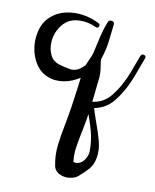

<svg xmlns="http://www.w3.org/2000/svg" viewBox="-234 -810 1303 1612"><g transform="rotate(15 418.0 -4.0)"><path d="M417 -601.6Q322.3 -635.7 235.4 -613.3Q147.5 -590.8 106.4 -490.2Q95.7 -465.8 90.8 -436.5Q85.9 -408.2 87.9 -378.9Q90.8 -324.2 117.2 -278.3Q143.6 -232.4 199.2 -219.7Q251 -208 300.8 -205.1Q351.6 -203.1 393.6 -246.1Q429.7 -283.2 449.2 -329.1Q468.8 -375 472.7 -426.8Q477.5 -485.4 487.3 -543.9Q497.1 -601.6 500 -660.2Q513.7 -659.2 527.3 -657.2Q541 -655.3 555.7 -654.3Q537.1 -590.8 528.3 -515.6Q519.5 -440.4 525.4 -374Q530.3 -327.1 542 -285.2Q553.7 -243.2 553.7 -195.3Q552.7 -158.2 551.8 -120.1Q550.8 -83 550.8 -45.9Q548.8 29.3 545.9 103.5Q542 177.7 533.2 252Q523.4 331.1 517.6 412.1Q511.7 494.1 535.2 571.3Q525.4 560.5 516.6 548.8Q506.8 537.1 498 525.4Q518.6 540 537.1 542Q555.7 543.9 572.3 536.1Q601.6 523.4 620.1 488.3Q637.7 453.1 635.7 418Q632.8 376 624 334Q615.2 292 600.6 252Q582 200.2 558.6 149.4Q534.2 99.6 519.5 45.9Q516.6 36.1 521.5 26.4Q527.3 15.6 538.1 13.7Q640.6 -5.9 695.3 -86.9Q750 -168 782.2 -264.6Q799.8 -316.4 812.5 -369.1Q826.2 -420.9 839.8 -465.8Q846.7 -486.3 867.2 -481.4Q883.8 -477.5 883.8 -463.9Q883.8 -460 882.8 -456.1Q868.2 -405.3 853.5 -348.6Q838.9 -292 820.3 -236.3Q785.2 -130.9 725.6 -44.9Q665 41 551.8 64.5Q556.6 56.6 560.5 47.9Q565.4 40 570.3 32.2Q580.1 68.4 596.7 104.5Q612.3 140.6 628.9 176.8Q661.1 244.1 686.5 313.5Q712.9 382.8 707 456.1Q702.1 516.6 671.9 557.6Q641.6 598.6 600.6 640.6Q574.2 668 529.3 676.8Q511.7 680.7 495.1 680.7Q469.7 680.7 446.3 671.9Q425.8 665 410.2 650.4Q394.5 635.7 387.7 613.3Q362.3 528.3 364.3 440.4Q367.2 352.5 377 265.6Q385.7 181.6 391.6 96.7Q396.5 12.7 400.4 -72.3Q402.3 -114.3 403.3 -157.2Q403.3 -200.2 410.2 -241.2Q418 -285.2 433.6 -326.2Q450.2 -366.2 455.1 -410.2Q462.9 -475.6 472.7 -540Q482.4 -604.5 501 -667Q506.8 -688.5 528.3 -687.5Q530.3 -687.5 532.2 -687.5Q556.6 -685.5 555.7 -661.1Q554.7 -593.8 551.8 -512.7Q547.9 -432.6 529.3 -357.4Q518.6 -317.4 502 -281.2Q486.3 -244.1 461.9 -214.8Q416 -160.2 347.7 -122.1Q278.3 -85 206.1 -84Q167 -83 129.9 -95.7Q91.8 -107.4 58.6 -134.8Q27.3 -161.1 4.9 -198.2Q-18.6 -235.4 -31.2 -277.3Q-47.9 -331.1 -47.9 -386.7Q-47.9 -413.1 -43.9 -440.4Q-33.2 -524.4 21.5 -581.1Q71.3 -633.8 140.6 -655.3Q210.9 -676.8 283.2 -672.9Q321.3 -670.9 359.4 -662.1Q397.5 -653.3 430.7 -638.7Q446.3 -631.8 439.5 -613.3Q432.6 -595.7 417 -601.6Z"/></g></svg>

Font: Digory Doodles
Style: Regular
Weight: 400
Designer: Holds Worth Design
Version: Version 1.0